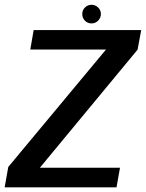

<svg xmlns="http://www.w3.org/2000/svg" viewBox="-40 -804 626 824"><path d="M-20 0H460L475 -84H131L550.5 -591L566 -675H104.5L90 -591.5H415L-4.5 -87.5ZM352.5 -703.5Q369.5 -703.5 381.2 -715.5Q393 -727.5 393 -744Q393 -760.5 381 -772Q369 -783.5 353 -783.5Q336.5 -783.5 324.8 -772Q313 -760.5 313 -744Q313 -727 324.5 -715.2Q336 -703.5 352.5 -703.5Z"/></svg>

Font: Anybody Thin Medium
Style: Italic
Weight: 500
Italic angle: -10°
Version: Version 1.113;gftools[0.9.25]